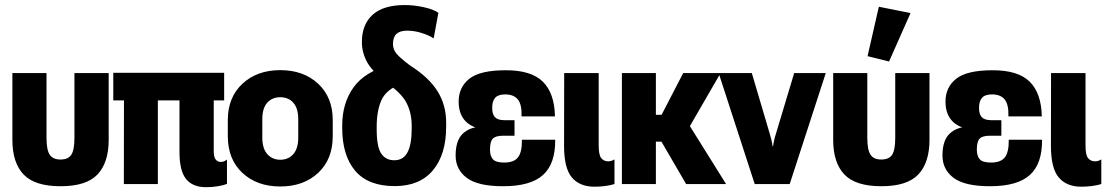

<svg xmlns="http://www.w3.org/2000/svg" viewBox="-20 -740 4448 772"><path d="M223.6 8.8Q327.6 8.8 372.3 -38.8Q417 -86.4 417 -177.7V-446.3H279.3V-186Q279.3 -137.2 266.8 -117.9Q254.4 -98.6 223.1 -98.6Q192.9 -98.6 179.9 -117.9Q167 -137.2 167 -186V-446.3H29.8V-177.7Q29.8 -85.9 74.7 -38.6Q119.6 8.8 223.6 8.8Z M435.5 -336.4H881.3V-447.3H435.5ZM478 0H614.7V-404.8H478.5ZM809.1 12.7Q833.5 12.7 856.2 8.8Q878.9 4.9 892.6 -0.5V-98.6Q886.2 -93.3 880.4 -91.1Q874.5 -88.9 866.7 -88.9Q855.5 -88.9 847.4 -98.4Q839.4 -107.9 839.4 -133.3V-419.4H701.7V-130.9Q701.2 -54.7 727.5 -21Q753.9 12.7 809.1 12.7Z M896 -192.4Q896 -99.6 954.6 -44.9Q1013.2 9.8 1106.9 9.8Q1200.7 9.8 1259.3 -44.9Q1317.9 -99.6 1317.9 -192.4V-257.3Q1317.9 -348.6 1259.3 -403.3Q1200.7 -458 1106.9 -458Q1013.7 -458 954.8 -403.3Q896 -348.6 896 -257.3ZM1034.7 -260.7Q1034.7 -304.7 1054.4 -326.9Q1074.2 -349.1 1106.9 -349.1Q1139.6 -349.1 1159.4 -326.9Q1179.2 -304.7 1179.2 -260.7V-186.5Q1179.2 -143.1 1159.4 -120.4Q1139.6 -97.7 1106.9 -97.7Q1074.7 -97.7 1054.7 -120.4Q1034.7 -143.1 1034.7 -186.5Z M1567.4 8.3Q1667.5 8.3 1720.7 -55.2Q1773.9 -118.7 1773.9 -230.5V-247.6Q1773.9 -317.9 1739 -373.5Q1704.1 -429.2 1628.9 -476.6Q1589.4 -506.3 1574.7 -523.7Q1560.1 -541 1560.1 -563Q1560.1 -590.8 1574.2 -603.8Q1588.4 -616.7 1616.7 -616.7Q1647.5 -616.7 1677.7 -606.7Q1708 -596.7 1723.6 -585.4L1742.7 -688.5Q1724.1 -702.1 1684.8 -710.9Q1645.5 -719.7 1607.4 -719.7Q1521.5 -719.7 1478.3 -680.7Q1435.1 -641.6 1435.1 -571.3Q1435.1 -527.8 1456.8 -489Q1478.5 -450.2 1543.9 -399.9Q1597.2 -362.3 1616.2 -323Q1635.3 -283.7 1635.3 -235.4V-222.2Q1635.3 -159.7 1618.7 -127.9Q1602.1 -96.2 1566.9 -95.7Q1532.7 -94.7 1513.7 -121.3Q1494.6 -147.9 1494.6 -220.2V-229Q1494.6 -295.4 1513.9 -337.6Q1533.2 -379.9 1590.8 -401.9L1548.3 -479Q1447.8 -452.6 1401.9 -389.2Q1356 -325.7 1356 -235.4V-225.6Q1356 -115.2 1408 -53.5Q1460 8.3 1567.4 8.3Z M2002.9 8.8Q2113.3 8.8 2163.3 -36.4Q2213.4 -81.5 2212.4 -178.2H2078.6Q2079.1 -127.9 2062.7 -107.2Q2046.4 -86.4 2007.3 -86.4Q1973.6 -86.4 1961.9 -99.6Q1950.2 -112.8 1950.2 -138.7Q1950.2 -170.4 1961.4 -182.4Q1972.7 -194.3 2002.9 -194.3H2048.8V-256.8H2006.3Q1980.5 -257.3 1969.7 -269.3Q1959 -281.2 1959 -306.6Q1959 -333 1970.9 -346.7Q1982.9 -360.4 2011.2 -360.4Q2045.4 -360.4 2062 -340.3Q2078.6 -320.3 2077.1 -272H2211.4Q2209.5 -365.7 2162.4 -411.9Q2115.2 -458 2012.7 -457.5Q1910.6 -457.5 1867.4 -423.6Q1824.2 -389.6 1824.2 -331.5Q1824.2 -286.6 1846.4 -258.8Q1868.7 -231 1915 -220.7V-230Q1868.7 -229.5 1840.3 -202.1Q1812 -174.8 1812 -114.7Q1812 -58.6 1856.7 -24.9Q1901.4 8.8 2002.9 8.8Z M2370.1 10.7Q2393.1 10.7 2414.3 7.8Q2435.5 4.9 2450.7 0V-99.1Q2444.8 -95.2 2438.2 -93.3Q2431.6 -91.3 2425.3 -91.3Q2408.2 -91.3 2397.7 -104Q2387.2 -116.7 2387.2 -154.8V-446.3H2248.5L2248 -153.3Q2248 -63.5 2279.5 -26.4Q2311 10.7 2370.1 10.7Z M2480.5 0H2617.2V-170.4H2639.6L2738.8 0H2899.4L2753.9 -232.9L2877.4 -446.3H2727.1L2640.1 -278.3H2617.2V-446.3H2480.5Z M2869.6 -446.3 3014.6 0H3155.3L3300.3 -446.3H3173.3L3099.6 -201.2Q3095.7 -189.5 3092.8 -176.5Q3089.8 -163.6 3088.4 -151.9H3086.4Q3085 -163.6 3082 -176.5Q3079.1 -189.5 3075.2 -201.7L3002.9 -446.3Z M3523.9 8.8Q3627.9 8.8 3672.6 -38.8Q3717.3 -86.4 3717.3 -177.7V-446.3H3579.6V-186Q3579.6 -137.2 3567.1 -117.9Q3554.7 -98.6 3523.4 -98.6Q3493.2 -98.6 3480.2 -117.9Q3467.3 -137.2 3467.3 -186V-446.3H3330.1V-177.7Q3330.1 -85.9 3375 -38.6Q3419.9 8.8 3523.9 8.8ZM3554.7 -492.7 3641.1 -687.5 3513.7 -712.9 3468.3 -514.2Z M3960.4 8.8Q4070.8 8.8 4120.8 -36.4Q4170.9 -81.5 4169.9 -178.2H4036.1Q4036.6 -127.9 4020.3 -107.2Q4003.9 -86.4 3964.8 -86.4Q3931.2 -86.4 3919.4 -99.6Q3907.7 -112.8 3907.7 -138.7Q3907.7 -170.4 3918.9 -182.4Q3930.2 -194.3 3960.4 -194.3H4006.3V-256.8H3963.9Q3938 -257.3 3927.2 -269.3Q3916.5 -281.2 3916.5 -306.6Q3916.5 -333 3928.5 -346.7Q3940.4 -360.4 3968.8 -360.4Q4002.9 -360.4 4019.5 -340.3Q4036.1 -320.3 4034.7 -272H4168.9Q4167 -365.7 4119.9 -411.9Q4072.8 -458 3970.2 -457.5Q3868.2 -457.5 3825 -423.6Q3781.7 -389.6 3781.7 -331.5Q3781.7 -286.6 3804 -258.8Q3826.2 -231 3872.6 -220.7V-230Q3826.2 -229.5 3797.9 -202.1Q3769.5 -174.8 3769.5 -114.7Q3769.5 -58.6 3814.2 -24.9Q3858.9 8.8 3960.4 8.8Z M4327.6 10.7Q4350.6 10.7 4371.8 7.8Q4393.1 4.9 4408.2 0V-99.1Q4402.3 -95.2 4395.8 -93.3Q4389.2 -91.3 4382.8 -91.3Q4365.7 -91.3 4355.2 -104Q4344.7 -116.7 4344.7 -154.8V-446.3H4206.1L4205.6 -153.3Q4205.6 -63.5 4237.1 -26.4Q4268.6 10.7 4327.6 10.7Z"/></svg>

Font: Roboto Flex Super Cond Bold
Style: Regular
Weight: 700
Width: 3
Designer: Berlow after Robertson
Foundry: Google
Version: Version 3.000